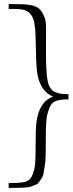

<svg xmlns="http://www.w3.org/2000/svg" viewBox="-20 -753 360 948"><path d="M22.9 174.8V150.9Q80.1 150.9 103 145Q115.7 142.1 125.2 133.5Q134.8 125 140.4 110.1Q146 95.2 149.4 82.3Q152.8 69.3 154.1 46.9Q155.3 24.4 155.5 12.9Q155.8 1.5 155.8 -22.5Q155.8 -29.8 155.8 -33.2Q155.8 -118.2 159.7 -148.4Q172.9 -251 241.2 -275.9V-276.9Q211.9 -287.1 190.7 -318.1Q169.4 -349.1 163.1 -397.9Q157.7 -437.5 157 -518.1Q156.2 -598.6 149.9 -639.2Q147.5 -650.9 144 -660.2Q140.6 -669.4 136 -676.3Q131.3 -683.1 126 -688.5Q120.6 -693.8 114.3 -697.3Q107.9 -700.7 100.6 -703.1Q93.3 -705.6 85.4 -706.5Q77.6 -707.5 69.1 -708.3Q60.5 -709 51.5 -709Q42.5 -709 32.7 -709Q26.4 -709 22.9 -709V-732.9Q30.8 -732.9 47.9 -732.7Q64.9 -732.4 71.8 -732.4Q78.6 -732.4 92.5 -731.9Q106.4 -731.4 112.5 -730.5Q118.7 -729.5 129.4 -728Q140.1 -726.6 146 -724.4Q151.9 -722.2 159.2 -719Q166.5 -715.8 171.6 -711.4Q176.8 -707 181.2 -701.2Q189.5 -690.9 194.3 -680.4Q199.2 -669.9 202.1 -662.1Q205.1 -654.3 206.3 -635.7Q207.5 -617.2 207.5 -607.7Q207.5 -598.1 207.3 -566.4Q207 -534.7 207 -517.1Q207 -483.9 207.3 -463.6Q207.5 -443.4 208.5 -419.4Q209.5 -395.5 210.9 -382.3Q212.4 -369.1 215.3 -353.5Q218.3 -337.9 222.2 -330.1Q226.1 -322.3 232.7 -313.2Q239.3 -304.2 246.8 -300.8Q254.4 -297.4 265.4 -293.7Q276.4 -290 288.8 -289.1Q301.3 -288.1 317.9 -288.1V-262.2Q293.5 -263.7 264.2 -256.8Q250 -253.4 239.7 -244.4Q229.5 -235.4 223.1 -218Q216.8 -200.7 213.1 -186.3Q209.5 -171.9 208 -144Q206.5 -116.2 206.3 -100.3Q206.1 -84.5 206.1 -50.8Q206.1 -41.5 206.1 -37.1Q206.1 -4.4 205.3 20.5Q204.6 45.4 200.9 66.4Q197.3 87.4 195.1 102.3Q192.9 117.2 184.3 129.2Q175.8 141.1 170.9 148.4Q166 155.8 151.9 161.1Q137.7 166.5 129.4 169.2Q121.1 171.9 100.1 173.1Q79.1 174.3 66.2 174.6Q53.2 174.8 24.9 174.8Q23.4 174.8 22.9 174.8Z"/></svg>

Font: Aref Ruqaa
Style: Regular
Weight: 400
Designer: Abdoulla Aref
Version: Version 0.7